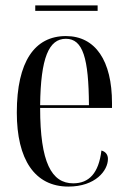

<svg xmlns="http://www.w3.org/2000/svg" viewBox="-20 -678 471 708"><path d="M110 -638H340V-658H110ZM232 10C332 10 378 -49 378 -92C378 -108 369 -119 354 -123C344 -39 308 -2 250 -2C170 -2 128 -79 128 -280H393V-298C393 -454 332 -545 223 -545C108 -545 42 -451 42 -263C42 -90 108 10 232 10ZM308 -290H128C130 -465 160 -535 223 -535C286 -535 307 -463 308 -290Z"/></svg>

Font: Noto Serif Display ExtraCondensed
Style: Regular
Weight: 400
Width: 2
Designer: Monotype Design Team
Foundry: Monotype Imaging Inc.
Version: Version 2.009